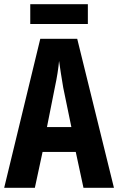

<svg xmlns="http://www.w3.org/2000/svg" viewBox="-20 -900 566 920"><path d="M401 -880H125V-785H401ZM380 0H526L350 -714H173L0 0H147L184 -172H343ZM283 -480 322 -291H205L243 -482C253 -528 260 -573 263 -608C268 -572 275 -527 283 -480Z"/></svg>

Font: Noto Sans Armenian ExtraCondensed
Style: Regular
Weight: 400
Width: 2
Designer: Monotype Design Team
Foundry: Monotype Imaging Inc.
Version: Version 2.008